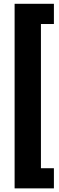

<svg xmlns="http://www.w3.org/2000/svg" viewBox="-20 -848 318 1033"><path d="M270 -827.6V-718.8H200.2V57.1H270V165.5H58.6V-827.6Z"/></svg>

Font: Mardoto
Style: Bold
Weight: 700
Designer: Christian Robertson, Vahan Hovhannisyan
Foundry: Google
Version: Version 1.000